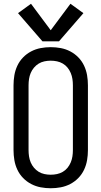

<svg xmlns="http://www.w3.org/2000/svg" viewBox="-20 -994 540 1022"><path d="M250 8Q277 8 303.5 3Q330 -2 354 -14.5Q378 -27 397 -46.5Q416 -66 427.5 -90.5Q439 -115 443.5 -141.5Q448 -168 448 -195V-540Q448 -567 443.5 -593.5Q439 -620 427.5 -644.5Q416 -669 397 -688.5Q378 -708 354 -720.5Q330 -733 303.5 -738Q277 -743 250 -743Q223 -743 196.5 -738Q170 -733 146 -720.5Q122 -708 103 -688.5Q84 -669 72.5 -644.5Q61 -620 56.5 -593.5Q52 -567 52 -540V-195Q52 -168 56.5 -141.5Q61 -115 72.5 -90.5Q84 -66 103 -46.5Q122 -27 146 -14.5Q170 -2 196.5 3Q223 8 250 8ZM250 -64Q233 -64 216.5 -67.5Q200 -71 186 -79.5Q172 -88 161 -101Q150 -114 143.5 -129.5Q137 -145 134.5 -161.5Q132 -178 132 -195V-540Q132 -557 134.5 -573.5Q137 -590 143.5 -605.5Q150 -621 161 -634Q172 -647 186 -655.5Q200 -664 216.5 -667.5Q233 -671 250 -671Q267 -671 283.5 -667.5Q300 -664 314.5 -655.5Q329 -647 339.5 -634Q350 -621 356.5 -605.5Q363 -590 365.5 -573.5Q368 -557 368 -540V-195Q368 -178 365.5 -161.5Q363 -145 356.5 -129.5Q350 -114 339.5 -101Q329 -88 314.5 -79.5Q300 -71 283.5 -67.5Q267 -64 250 -64ZM206 -774H294L424 -924L355 -974L250 -833L145 -974L76 -924Z"/></svg>

Font: Iosevka SS09
Style: Regular
Weight: 400
Monospace: yes
Designer: Belleve Invis
Foundry: Belleve Invis
Version: Version 5.2.1; ttfautohint (v1.8.3)